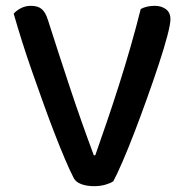

<svg xmlns="http://www.w3.org/2000/svg" viewBox="-20 -633 637 659"><path d="M369 -11Q361 -5 343 0.5Q325 6 303 6Q278 6 259 -1Q240 -8 233 -22Q220 -47 203 -87Q186 -127 167 -176Q148 -225 128.5 -279.5Q109 -334 90 -388Q71 -442 55 -493Q39 -544 27 -586Q35 -596 51 -604.5Q67 -613 86 -613Q110 -613 123 -602Q136 -591 144 -566Q183 -444 220.5 -331Q258 -218 302 -100H307Q326 -154 347 -215.5Q368 -277 388.5 -341.5Q409 -406 428 -472Q447 -538 463 -602Q483 -613 511 -613Q534 -613 549.5 -601.5Q565 -590 565 -567Q565 -550 554 -508.5Q543 -467 525 -412.5Q507 -358 485 -296.5Q463 -235 441.5 -179Q420 -123 400.5 -78Q381 -33 369 -11Z"/></svg>

Font: Baloo 2 Medium
Style: Regular
Weight: 500
Designer: Sarang Kulkarni and Ek Type
Foundry: Ek Type
Version: Version 1.640;hotconv 1.0.111;makeotfexe 2.5.65597; ttfautoh